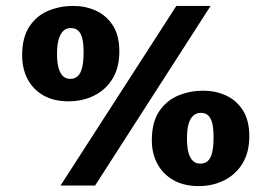

<svg xmlns="http://www.w3.org/2000/svg" viewBox="-20 -617 894 650"><path d="M577 -597H693L302 11H185ZM55 -430Q55 -491 80 -528Q105 -565 144.5 -581Q184 -597 228 -597Q269 -597 304.5 -581Q340 -565 362 -531Q384 -497 384 -443Q384 -388 361 -350.5Q338 -313 299 -293.5Q260 -274 212 -274Q162 -274 127 -294Q92 -314 73.5 -349Q55 -384 55 -430ZM173 -434Q173 -409 177.5 -390Q182 -371 192 -360.5Q202 -350 218 -350Q233 -350 243 -359Q253 -368 258 -388Q263 -408 263 -440Q263 -467 259 -485Q255 -503 245.5 -512.5Q236 -522 219 -522Q205 -522 195 -513Q185 -504 179 -485Q173 -466 173 -434ZM494 -142Q494 -204 519.5 -241Q545 -278 584.5 -294Q624 -310 668 -310Q709 -310 744.5 -294Q780 -278 802 -244Q824 -210 824 -156Q824 -101 801 -63.5Q778 -26 739 -6.5Q700 13 653 13Q603 13 567.5 -7Q532 -27 513 -62Q494 -97 494 -142ZM613 -147Q613 -121 617.5 -102.5Q622 -84 632 -73.5Q642 -63 658 -63Q673 -63 683 -71.5Q693 -80 698 -100Q703 -120 703 -152Q703 -180 699 -198Q695 -216 685.5 -225.5Q676 -235 659 -235Q646 -235 635 -226Q624 -217 618.5 -198Q613 -179 613 -147Z"/></svg>

Font: Literata ExtraBold
Style: Italic
Weight: 800
Italic angle: -2°
Designer: Latin by Veronika Burian and Jose Scaglione. Greek by Irene Vlachou. Cyrillic by Vera Evstafieva
Foundry: TypeTogether
Version: Version 3.002